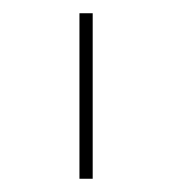

<svg xmlns="http://www.w3.org/2000/svg" viewBox="-20 -760 260 290"><path d="M100 -490V-740H120V-490Z"/></svg>

Font: IBM Plex Sans Devanagari Thin
Style: Regular
Weight: 100
Designer: Mike Abbink, Paul van der Laan, Pieter van Rosmalen, Erin McLaughlin
Foundry: Bold Monday
Version: Version 1.1